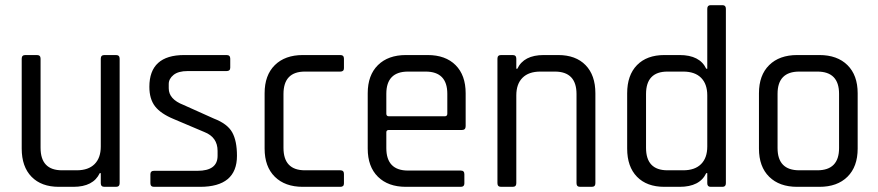

<svg xmlns="http://www.w3.org/2000/svg" viewBox="-20 -723 3398 743"><path d="M264 0H208Q140 0 102 -39Q64 -78 64 -148V-496Q64 -510 78 -510H123Q137 -510 137 -496V-151Q137 -64 220 -64H277Q322 -64 346 -88Q370 -112 370 -156V-496Q370 -510 384 -510H429Q443 -510 443 -496V-14Q443 0 429 0H384Q370 0 370 -14V-53H366Q341 0 264 0Z M754 0H576Q562 0 562 -14V-49Q562 -62 576 -62H744Q822 -62 822 -120V-139Q822 -192 771 -212L653 -262Q602 -283 580 -311.5Q558 -340 558 -387Q558 -510 693 -510H857Q871 -510 871 -496V-461Q871 -448 857 -448H706Q670 -448 651.5 -433Q633 -418 633 -398V-381Q633 -339 690 -317L808 -264Q860 -244 878.5 -211Q897 -178 897 -120Q897 0 754 0Z M1311 -50V-13Q1311 0 1297 0H1152Q1083 0 1043.5 -39Q1004 -78 1004 -148V-362Q1004 -432 1043.5 -471Q1083 -510 1152 -510H1297Q1311 -510 1311 -496V-459Q1311 -446 1297 -446H1160Q1077 -446 1077 -359V-151Q1077 -64 1160 -64H1297Q1311 -64 1311 -50Z M1763 0H1551Q1482 0 1442.5 -39Q1403 -78 1403 -148V-362Q1403 -432 1442.5 -471Q1482 -510 1551 -510H1635Q1704 -510 1743 -471Q1782 -432 1782 -362V-235Q1782 -220 1768 -220H1485Q1475 -220 1475 -211V-150Q1475 -63 1559 -63H1763Q1777 -63 1777 -49V-13Q1777 0 1763 0ZM1485 -273H1701Q1711 -273 1711 -283V-360Q1711 -446 1627 -446H1559Q1475 -446 1475 -360V-283Q1475 -273 1485 -273Z M1964 0H1919Q1905 0 1905 -14V-496Q1905 -510 1919 -510H1964Q1978 -510 1978 -496V-457H1982Q2007 -510 2084 -510H2140Q2208 -510 2246 -471Q2284 -432 2284 -362V-14Q2284 0 2270 0H2225Q2211 0 2211 -14V-359Q2211 -446 2127 -446H2071Q2026 -446 2002 -422Q1978 -398 1978 -354V-14Q1978 0 1964 0Z M2610 0H2551Q2483 0 2445 -39Q2407 -78 2407 -148V-362Q2407 -432 2445 -471Q2483 -510 2551 -510H2610Q2688 -510 2713 -457H2717V-689Q2717 -703 2730 -703H2776Q2789 -703 2789 -689V-14Q2789 0 2776 0H2730Q2717 0 2717 -14V-53H2713Q2688 0 2610 0ZM2717 -156V-354Q2717 -398 2693 -422Q2669 -446 2624 -446H2563Q2480 -446 2480 -359V-151Q2480 -64 2563 -64H2624Q2669 -64 2693 -88Q2717 -112 2717 -156Z M3151 0H3065Q2996 0 2956.5 -39Q2917 -78 2917 -148V-362Q2917 -432 2956.5 -471Q2996 -510 3065 -510H3151Q3220 -510 3259.5 -471Q3299 -432 3299 -362V-148Q3299 -78 3259.5 -39Q3220 0 3151 0ZM3073 -64H3143Q3227 -64 3227 -150V-360Q3227 -446 3143 -446H3073Q2989 -446 2989 -360V-150Q2989 -64 3073 -64Z"/></svg>

Font: Rajdhani Medium
Style: Regular
Weight: 500
Designer: Satya Rajpurohit, Jyotish Sonowal
Foundry: Indian Type Foundry
Version: Version 1.201 February 1, 2022